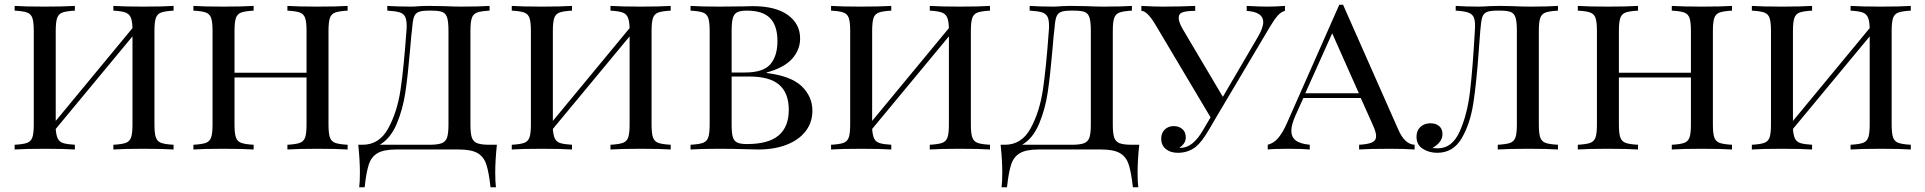

<svg xmlns="http://www.w3.org/2000/svg" viewBox="-20 -633 8153 813"><path d="M634 -502V-106Q634 -68 640 -51Q646 -34 662.5 -28Q679 -22 715 -20V0Q673 -3 587 -3Q506 -3 460 0V-20Q496 -22 512.5 -28Q529 -34 535 -51Q541 -68 541 -106V-479L216 -87Q218 -59 225 -45.5Q232 -32 248 -27Q264 -22 297 -20V0Q251 -3 170 -3Q84 -3 42 0V-20Q78 -22 94.5 -28Q111 -34 117 -51Q123 -68 123 -106V-502Q123 -540 117 -557Q111 -574 94.5 -580Q78 -586 42 -588V-608Q84 -605 170 -605Q250 -605 297 -608V-588Q261 -586 244.5 -580Q228 -574 222 -557Q216 -540 216 -502V-121L541 -514Q540 -546 533 -560.5Q526 -575 510 -580.5Q494 -586 460 -588V-608Q506 -605 587 -605Q673 -605 715 -608V-588Q679 -586 662.5 -580Q646 -574 640 -557Q634 -540 634 -502Z M1452 -588Q1416 -586 1399.5 -580Q1383 -574 1377 -557Q1371 -540 1371 -502V-106Q1371 -68 1377 -51Q1383 -34 1399.5 -28Q1416 -22 1452 -20V0Q1410 -3 1324 -3Q1244 -3 1197 0V-20Q1233 -22 1249.5 -28Q1266 -34 1272 -51Q1278 -68 1278 -106V-305H973V-106Q973 -68 979 -51Q985 -34 1001.5 -28Q1018 -22 1054 -20V0Q1008 -3 927 -3Q841 -3 799 0V-20Q835 -22 851.5 -28Q868 -34 874 -51Q880 -68 880 -106V-502Q880 -540 874 -557Q868 -574 851.5 -580Q835 -586 799 -588V-608Q841 -605 927 -605Q1007 -605 1054 -608V-588Q1018 -586 1001.5 -580Q985 -574 979 -557Q973 -540 973 -502V-325H1278V-502Q1278 -540 1272 -557Q1266 -574 1249.5 -580Q1233 -586 1197 -588V-608Q1243 -605 1324 -605Q1410 -605 1452 -608Z M2077 98Q2077 138 2080 160H2057Q2050 95 2039 62.5Q2028 30 2001.5 15Q1975 0 1923 0H1658Q1606 0 1579.5 15Q1553 30 1542 62.5Q1531 95 1524 160H1501Q1504 138 1504 98Q1504 46 1497 -20H1515Q1586 -20 1624 -89.5Q1662 -159 1676 -253Q1690 -347 1701 -502Q1702 -510 1702 -524Q1702 -550 1695 -563Q1688 -576 1671 -581Q1654 -586 1620 -588V-608Q1662 -605 1723 -605Q1734 -605 1758 -607L1791 -608L1858 -607Q1904 -605 1934 -605Q2011 -605 2053 -608V-588Q2017 -586 2000.5 -580Q1984 -574 1978 -557Q1972 -540 1972 -502V-106Q1972 -68 1978 -50.5Q1984 -33 2001 -26.5Q2018 -20 2053 -20H2084Q2077 46 2077 98ZM1879 -502Q1879 -540 1873.5 -558Q1868 -576 1853.5 -582Q1839 -588 1808 -588H1795Q1764 -588 1750.5 -581.5Q1737 -575 1732 -558.5Q1727 -542 1724 -502Q1721 -479 1719.5 -457.5Q1718 -436 1716 -418Q1707 -313 1696.5 -242Q1686 -171 1660 -109Q1634 -47 1588 -20H1798Q1833 -20 1850 -26.5Q1867 -33 1873 -50.5Q1879 -68 1879 -106Z M2739 -502V-106Q2739 -68 2745 -51Q2751 -34 2767.5 -28Q2784 -22 2820 -20V0Q2778 -3 2692 -3Q2611 -3 2565 0V-20Q2601 -22 2617.5 -28Q2634 -34 2640 -51Q2646 -68 2646 -106V-479L2321 -87Q2323 -59 2330 -45.5Q2337 -32 2353 -27Q2369 -22 2402 -20V0Q2356 -3 2275 -3Q2189 -3 2147 0V-20Q2183 -22 2199.5 -28Q2216 -34 2222 -51Q2228 -68 2228 -106V-502Q2228 -540 2222 -557Q2216 -574 2199.5 -580Q2183 -586 2147 -588V-608Q2189 -605 2275 -605Q2355 -605 2402 -608V-588Q2366 -586 2349.5 -580Q2333 -574 2327 -557Q2321 -540 2321 -502V-121L2646 -514Q2645 -546 2638 -560.5Q2631 -575 2615 -580.5Q2599 -586 2565 -588V-608Q2611 -605 2692 -605Q2778 -605 2820 -608V-588Q2784 -586 2767.5 -580Q2751 -574 2745 -557Q2739 -540 2739 -502Z M3420 -164Q3420 -116 3392.5 -79Q3365 -42 3313 -21Q3261 0 3190 0Q3165 0 3147 -1Q3085 -3 3028 -3Q2946 -3 2904 0V-20Q2940 -22 2956.5 -28Q2973 -34 2979 -51Q2985 -68 2985 -106V-502Q2985 -540 2979 -557Q2973 -574 2956.5 -580Q2940 -586 2904 -588V-608Q2946 -605 3026 -605L3128 -606Q3145 -607 3167 -607Q3264 -607 3316 -569.5Q3368 -532 3368 -470Q3368 -422 3334 -384Q3300 -346 3226 -326V-324Q3330 -311 3375 -267.5Q3420 -224 3420 -164ZM3078 -502V-326H3135Q3212 -326 3242 -361Q3272 -396 3272 -459Q3272 -524 3241 -556Q3210 -588 3142 -588Q3115 -588 3101.5 -581Q3088 -574 3083 -556Q3078 -538 3078 -502ZM3320 -168Q3320 -238 3280 -273.5Q3240 -309 3152 -309H3078V-106Q3078 -70 3083 -53Q3088 -36 3101.5 -29.5Q3115 -23 3143 -23Q3234 -23 3277 -59.5Q3320 -96 3320 -168Z M4091 -502V-106Q4091 -68 4097 -51Q4103 -34 4119.5 -28Q4136 -22 4172 -20V0Q4130 -3 4044 -3Q3963 -3 3917 0V-20Q3953 -22 3969.5 -28Q3986 -34 3992 -51Q3998 -68 3998 -106V-479L3673 -87Q3675 -59 3682 -45.5Q3689 -32 3705 -27Q3721 -22 3754 -20V0Q3708 -3 3627 -3Q3541 -3 3499 0V-20Q3535 -22 3551.5 -28Q3568 -34 3574 -51Q3580 -68 3580 -106V-502Q3580 -540 3574 -557Q3568 -574 3551.5 -580Q3535 -586 3499 -588V-608Q3541 -605 3627 -605Q3707 -605 3754 -608V-588Q3718 -586 3701.5 -580Q3685 -574 3679 -557Q3673 -540 3673 -502V-121L3998 -514Q3997 -546 3990 -560.5Q3983 -575 3967 -580.5Q3951 -586 3917 -588V-608Q3963 -605 4044 -605Q4130 -605 4172 -608V-588Q4136 -586 4119.5 -580Q4103 -574 4097 -557Q4091 -540 4091 -502Z M4797 98Q4797 138 4800 160H4777Q4770 95 4759 62.5Q4748 30 4721.5 15Q4695 0 4643 0H4378Q4326 0 4299.5 15Q4273 30 4262 62.5Q4251 95 4244 160H4221Q4224 138 4224 98Q4224 46 4217 -20H4235Q4306 -20 4344 -89.5Q4382 -159 4396 -253Q4410 -347 4421 -502Q4422 -510 4422 -524Q4422 -550 4415 -563Q4408 -576 4391 -581Q4374 -586 4340 -588V-608Q4382 -605 4443 -605Q4454 -605 4478 -607L4511 -608L4578 -607Q4624 -605 4654 -605Q4731 -605 4773 -608V-588Q4737 -586 4720.5 -580Q4704 -574 4698 -557Q4692 -540 4692 -502V-106Q4692 -68 4698 -50.5Q4704 -33 4721 -26.5Q4738 -20 4773 -20H4804Q4797 46 4797 98ZM4599 -502Q4599 -540 4593.5 -558Q4588 -576 4573.5 -582Q4559 -588 4528 -588H4515Q4484 -588 4470.5 -581.5Q4457 -575 4452 -558.5Q4447 -542 4444 -502Q4441 -479 4439.5 -457.5Q4438 -436 4436 -418Q4427 -313 4416.5 -242Q4406 -171 4380 -109Q4354 -47 4308 -20H4518Q4553 -20 4570 -26.5Q4587 -33 4593 -50.5Q4599 -68 4599 -106Z M5421 -608V-587Q5405 -583 5390.5 -567Q5376 -551 5357 -519L5135 -145L5098 -82Q5069 -32 5043 -11Q5011 14 4967 14Q4936 14 4916.5 -2Q4897 -18 4897 -46Q4897 -70 4912 -84.5Q4927 -99 4950 -99Q4972 -99 4986.5 -86.5Q5001 -74 5001 -52Q5001 -37 4993.5 -26Q4986 -15 4974 -8Q4976 -7 4980 -7Q5031 -7 5074 -82L5106 -136L4871 -531Q4837 -587 4813 -587V-608Q4867 -605 4902 -605Q4978 -605 5041 -608V-587Q5007 -587 4989 -581.5Q4971 -576 4971 -557Q4971 -540 4988 -510L5158 -223L5306 -476Q5329 -515 5329 -540Q5329 -582 5259 -587V-608Q5316 -605 5344 -605Q5383 -605 5421 -608Z M5970 -20V0Q5930 -3 5863 -3Q5777 -3 5735 0V-20Q5772 -22 5789.5 -30Q5807 -38 5807 -57Q5807 -73 5793 -104L5742 -218H5499L5465 -143Q5448 -104 5448 -79Q5448 -53 5466.5 -38.5Q5485 -24 5526 -20V0Q5496 -3 5435 -3Q5374 -3 5348 0V-20Q5375 -27 5394 -50.5Q5413 -74 5430 -113L5651 -613H5667L5901 -84Q5928 -22 5970 -20ZM5734 -238 5621 -492 5507 -238Z M6577 -588Q6541 -586 6524.5 -580Q6508 -574 6502 -557Q6496 -540 6496 -502V-106Q6496 -68 6502 -51Q6508 -34 6524.5 -28Q6541 -22 6577 -20V0Q6535 -3 6451 -3Q6369 -3 6322 0V-20Q6358 -22 6374.5 -28Q6391 -34 6397 -51Q6403 -68 6403 -106V-502Q6403 -540 6397.5 -558Q6392 -576 6377.5 -582Q6363 -588 6332 -588H6319Q6288 -588 6274.5 -581.5Q6261 -575 6256 -558.5Q6251 -542 6248 -502L6242 -423Q6232 -282 6218.5 -195Q6205 -108 6169 -47Q6133 14 6066 14Q6031 14 6004.5 -3Q5978 -20 5978 -54Q5978 -80 5994.5 -95.5Q6011 -111 6037 -111Q6060 -111 6074 -99Q6088 -87 6088 -65Q6088 -31 6045 -6Q6054 -5 6069 -5Q6129 -5 6161 -76.5Q6193 -148 6204.5 -245Q6216 -342 6225 -502L6226 -524Q6226 -550 6219 -562.5Q6212 -575 6195 -580.5Q6178 -586 6144 -588V-608Q6186 -605 6241 -605Q6261 -605 6287 -607L6330 -608L6382 -607Q6428 -605 6462 -605Q6535 -605 6577 -608Z M7314 -588Q7278 -586 7261.5 -580Q7245 -574 7239 -557Q7233 -540 7233 -502V-106Q7233 -68 7239 -51Q7245 -34 7261.5 -28Q7278 -22 7314 -20V0Q7272 -3 7186 -3Q7106 -3 7059 0V-20Q7095 -22 7111.5 -28Q7128 -34 7134 -51Q7140 -68 7140 -106V-305H6835V-106Q6835 -68 6841 -51Q6847 -34 6863.5 -28Q6880 -22 6916 -20V0Q6870 -3 6789 -3Q6703 -3 6661 0V-20Q6697 -22 6713.5 -28Q6730 -34 6736 -51Q6742 -68 6742 -106V-502Q6742 -540 6736 -557Q6730 -574 6713.5 -580Q6697 -586 6661 -588V-608Q6703 -605 6789 -605Q6869 -605 6916 -608V-588Q6880 -586 6863.5 -580Q6847 -574 6841 -557Q6835 -540 6835 -502V-325H7140V-502Q7140 -540 7134 -557Q7128 -574 7111.5 -580Q7095 -586 7059 -588V-608Q7105 -605 7186 -605Q7272 -605 7314 -608Z M7990 -502V-106Q7990 -68 7996 -51Q8002 -34 8018.5 -28Q8035 -22 8071 -20V0Q8029 -3 7943 -3Q7862 -3 7816 0V-20Q7852 -22 7868.5 -28Q7885 -34 7891 -51Q7897 -68 7897 -106V-479L7572 -87Q7574 -59 7581 -45.5Q7588 -32 7604 -27Q7620 -22 7653 -20V0Q7607 -3 7526 -3Q7440 -3 7398 0V-20Q7434 -22 7450.5 -28Q7467 -34 7473 -51Q7479 -68 7479 -106V-502Q7479 -540 7473 -557Q7467 -574 7450.5 -580Q7434 -586 7398 -588V-608Q7440 -605 7526 -605Q7606 -605 7653 -608V-588Q7617 -586 7600.5 -580Q7584 -574 7578 -557Q7572 -540 7572 -502V-121L7897 -514Q7896 -546 7889 -560.5Q7882 -575 7866 -580.5Q7850 -586 7816 -588V-608Q7862 -605 7943 -605Q8029 -605 8071 -608V-588Q8035 -586 8018.5 -580Q8002 -574 7996 -557Q7990 -540 7990 -502Z"/></svg>

Font: Playfair Display SC
Style: Regular
Weight: 400
Designer: Claus Eggers Sørensen
Foundry: Claus Eggers Sørensen
Version: Version 1.200; ttfautohint (v1.6)